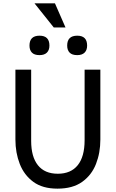

<svg xmlns="http://www.w3.org/2000/svg" viewBox="-20 -1116 691 1146"><path d="M308 -1096 371 -952H301L186 -1096ZM156 -844Q156 -903 216 -903Q275 -903 275 -844Q275 -817 260 -802Q245 -787 216 -787Q185 -787 170.5 -802Q156 -817 156 -844ZM381 -844Q381 -903 441 -903Q500 -903 500 -844Q500 -817 485 -802Q470 -787 441 -787Q410 -787 395.5 -802Q381 -817 381 -844ZM72 -283V-700H166V-275Q166 -180 206.5 -129.5Q247 -79 325 -79Q403 -79 444 -130Q485 -181 485 -279V-700H579V-283Q579 -204 553 -137.5Q527 -71 470.5 -30.5Q414 10 323 10Q234 10 179 -30.5Q124 -71 98 -137.5Q72 -204 72 -283Z"/></svg>

Font: Haskoy Medium
Style: Regular
Weight: 500
Designer: Ertekin Erdin
Foundry: Ertekin Erdin
Version: Version 1.500; ttfautohint (v1.8.3)